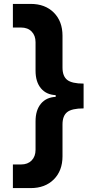

<svg xmlns="http://www.w3.org/2000/svg" viewBox="-20 -839 481 983"><path d="M300 -202V-39Q300 35 255.5 79.5Q211 124 137 124H46V3H88Q122 3 142 -17.5Q162 -38 162 -72V-218Q162 -275 189.5 -308Q217 -341 265 -343V-352Q217 -354 189.5 -387Q162 -420 162 -477V-623Q162 -657 142 -677.5Q122 -698 88 -698H46V-819H137Q211 -819 255.5 -774.5Q300 -730 300 -656V-493Q300 -449 324 -430Q348 -411 408 -411V-284Q348 -284 324 -265Q300 -246 300 -202Z"/></svg>

Font: Application
Style: Bold
Weight: 700
Designer: Wei Huang
Foundry: Wei Huang
Version: Version 0.012